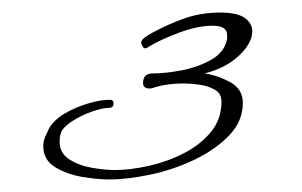

<svg xmlns="http://www.w3.org/2000/svg" viewBox="-20 -563 481 306"><path d="M153 -277Q136 -277 111.5 -281Q87 -285 68 -296.5Q49 -308 49 -330Q49 -338 52 -345Q55 -352 58 -358Q66 -372 83 -382Q100 -392 120 -398Q140 -404 155 -404Q161 -404 161 -398Q161 -391 153 -391Q143 -391 126 -385Q109 -379 94.5 -369.5Q80 -360 77 -351Q76 -348 75.5 -344.5Q75 -341 75 -337Q75 -319 90.5 -309Q106 -299 127 -295.5Q148 -292 163 -292Q187 -292 216.5 -298.5Q246 -305 272.5 -318.5Q299 -332 316 -352.5Q333 -373 333 -401Q333 -414 322.5 -420Q312 -426 298 -428Q284 -430 273 -430Q247 -430 227 -424Q223 -422 218 -422Q208 -422 208 -431Q208 -446 224 -446Q244 -446 270 -451Q296 -456 317 -468Q338 -480 342 -501V-507Q342 -522 319 -522Q295 -522 265.5 -511Q236 -500 216 -488Q214 -486 211 -486Q209 -486 207 -489.5Q205 -493 205 -495Q205 -499 211 -503.5Q217 -508 225 -512Q247 -524 273.5 -533.5Q300 -543 331 -543Q358 -543 370 -534.5Q382 -526 382 -513Q382 -494 360.5 -474Q339 -454 306 -446Q327 -443 347 -432Q367 -421 367 -399Q367 -370 345.5 -347.5Q324 -325 291 -309Q258 -293 221 -285Q184 -277 153 -277Z"/></svg>

Font: Hurricane
Style: Regular
Weight: 400
Designer: Robert E. Leuschke
Foundry: Robert E. Leuschke
Version: Version 1.010; ttfautohint (v1.8.3)